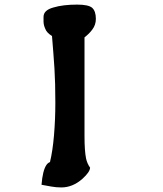

<svg xmlns="http://www.w3.org/2000/svg" viewBox="-20 -822 717 842"><path d="M400.4 -739.3Q400.4 -712.9 384.8 -692.4Q372.1 -674.8 350.6 -658.2Q350.6 -513.7 350.6 -224.6Q350.6 -161.1 357.4 -127Q362.3 -104.5 375 -86.9Q375 -68.4 341.8 -38.1Q298.8 0 249 0Q226.6 0 205.1 -3.9Q176.8 -8.8 162.1 -11.7Q167 -74.2 183.6 -98.6Q189.5 -107.4 199.2 -111.3Q210.9 -159.2 216.8 -228.5Q222.7 -298.8 222.7 -371.1Q222.7 -460 218.8 -521.5Q216.8 -554.7 213.9 -590.8Q210.9 -627 208 -664.1Q184.6 -678.7 178.7 -695.3Q170.9 -711.9 170.9 -728.5Q170.9 -737.3 170.9 -742.2Q170.9 -746.1 170.9 -748Q170.9 -777.3 213.9 -789.1Q255.9 -801.8 318.4 -801.8Q367.2 -801.8 383.8 -788.1Q400.4 -773.4 400.4 -739.3Z"/></svg>

Font: Tolkien Dwarf Runes
Style: Regular
Weight: 400
Version: Regular